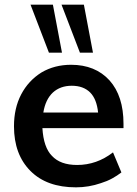

<svg xmlns="http://www.w3.org/2000/svg" viewBox="-20 -796 588 824"><path d="M510 -246H162Q167 -163 203 -127Q239 -88 311 -88Q395 -88 465 -142L501 -56Q483 -42 461 -30Q439 -18 413 -10Q361 8 306 8Q181 8 111 -62Q40 -133 40 -254Q40 -332 71 -391Q102 -450 158 -485Q214 -518 285 -518Q389 -518 450 -451Q510 -384 510 -265ZM288 -428Q239 -428 207 -399Q175 -369 166 -313H401Q395 -371 367 -399Q338 -428 288 -428ZM190 -570 111 -776H207L246 -570ZM323 -570 244 -776H340L379 -570Z"/></svg>

Font: PRinguin Sans
Style: Bold
Weight: 700
Designer: Vernon Adams
Foundry: Vernon Adams
Version: ""